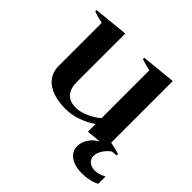

<svg xmlns="http://www.w3.org/2000/svg" viewBox="-176 -677 1040 1040"><g transform="rotate(45 344.5 -157.0)"><path d="M689 115V171Q670 182 643 188Q616 194 586 194Q529 194 496.5 170Q464 146 464 107Q464 77 482.5 48.5Q501 20 533 3L450 11V-48Q415 -23 369.5 -6.5Q324 10 276 10Q188 10 137 -26.5Q86 -63 86 -129V-459Q42 -468 17 -478V-488L217 -508V-139Q217 -34 312 -34Q341 -34 380 -50Q419 -66 450 -93V-459Q408 -468 382 -478V-488L581 -508V-36Q608 -31 651 -19V-8L618 -5Q596 10 580 34.5Q564 59 564 82Q564 106 581.5 120Q599 134 626 134Q655 134 689 115Z"/></g></svg>

Font: Trirong SemiBold
Style: Regular
Weight: 600
Designer: Katatrad Team
Foundry: CadsonDemak
Version: Version 1.001